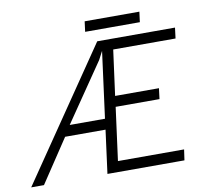

<svg xmlns="http://www.w3.org/2000/svg" viewBox="-123 -894 1094 992"><g transform="rotate(-10 423.5 -398.5)"><path d="M429 -684H837L830 -628H503L471 -390H701L694 -334H464L427 -56H774L766 0H362L392 -227H180L29 0H-38ZM399 -283 445 -631 422 -587 214 -283ZM383 -797H670L663 -743H376Z"/></g></svg>

Font: Bellota Text
Style: Italic
Weight: 400
Italic angle: -7.5°
Designer: Kemie Guaida
Foundry: Kemie Guaida
Version: Version 4.001